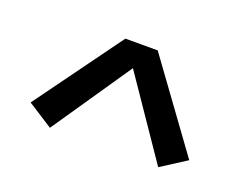

<svg xmlns="http://www.w3.org/2000/svg" viewBox="-57 -827 615 480"><g transform="rotate(20 250.0 -587.0)"><path d="M106 -450 39 -493 207 -724H293L461 -493L394 -450L250 -661Z"/></g></svg>

Font: HulyMono
Style: Regular
Weight: 400
Monospace: yes
Designer: Belleve Invis
Foundry: Belleve Invis
Version: Version 33.2.5; ttfautohint (v1.8.4)